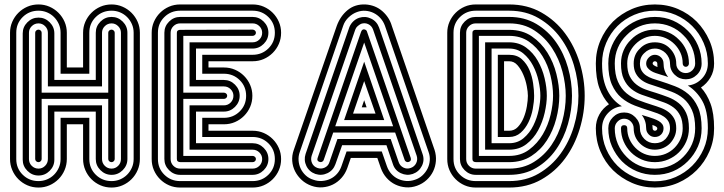

<svg xmlns="http://www.w3.org/2000/svg" viewBox="-20 -714 3250 862"><path d="M25 -567Q25 -593 35 -616Q45 -639 62.5 -656.5Q80 -674 103 -684Q126 -694 153 -694Q179 -694 202 -684Q225 -674 242.5 -656.5Q260 -639 270 -616Q280 -593 280 -567V-411H353V-567Q353 -593 363 -616Q373 -639 390.5 -656.5Q408 -674 431 -684Q454 -694 481 -694Q507 -694 530 -684Q553 -674 570.5 -656.5Q588 -639 598 -616Q608 -593 608 -567V0Q608 26 598 49.5Q588 73 570.5 90.5Q553 108 530 118Q507 128 481 128Q454 128 431 118Q408 108 390.5 90.5Q373 73 363 49.5Q353 26 353 0V-156H280V0Q280 26 270 49.5Q260 73 242.5 90.5Q225 108 202 118Q179 128 153 128Q126 128 103 118Q80 108 62.5 90.5Q45 73 35 49.5Q25 26 25 0ZM53 0Q53 42 82 70.5Q111 99 153 99Q173 99 191 91.5Q209 84 222.5 70.5Q236 57 244 39Q252 21 252 0V-185H381V0Q381 42 410 70.5Q439 99 481 99Q501 99 519 91.5Q537 84 550.5 70.5Q564 57 572 39Q580 21 580 0V-567Q580 -588 572 -606Q564 -624 550.5 -637.5Q537 -651 519 -658.5Q501 -666 481 -666Q439 -666 410 -637.5Q381 -609 381 -567V-383H252V-567Q252 -588 244 -606Q236 -624 222.5 -637.5Q209 -651 191 -658.5Q173 -666 153 -666Q111 -666 82 -637.5Q53 -609 53 -567ZM82 -564Q82 -593 103 -614Q124 -635 153 -635Q182 -635 203 -614Q224 -593 224 -564V-355H410V-567Q410 -596 431 -617Q452 -638 481 -638Q510 -638 531 -617Q552 -596 552 -567V0Q552 29 531 50Q510 71 481 71Q452 71 431 50Q410 29 410 0V-213H224V3Q224 32 203 53Q182 74 153 74Q124 74 103 53Q82 32 82 3ZM110 0Q110 18 122.5 30.5Q135 43 153 43Q170 43 182.5 30.5Q195 18 195 0V-241H438V0Q438 18 450.5 30.5Q463 43 481 43Q498 43 510.5 30.5Q523 18 523 0V-567Q523 -584 510.5 -596.5Q498 -609 481 -609Q463 -609 450.5 -596.5Q438 -584 438 -567V-326H195V-567Q195 -584 182.5 -596.5Q170 -609 153 -609Q135 -609 122.5 -596.5Q110 -584 110 -567ZM138 -567Q138 -573 142.5 -577Q147 -581 153 -581Q158 -581 162.5 -577Q167 -573 167 -567V-298H466V-567Q466 -573 470.5 -577Q475 -581 481 -581Q486 -581 490.5 -577Q495 -573 495 -567V0Q495 6 490.5 10Q486 14 481 14Q475 14 470.5 10Q466 6 466 0V-270H167V0Q167 6 162.5 10Q158 14 153 14Q147 14 142.5 10Q138 6 138 0Z M789 128Q762 128 739 118Q716 108 698.5 90.5Q681 73 671 50Q661 27 661 0V-567Q661 -593 671 -616Q681 -639 698.5 -656.5Q716 -674 739 -684Q762 -694 789 -694H1114Q1141 -694 1164 -684Q1187 -674 1204.5 -656.5Q1222 -639 1232 -616Q1242 -593 1242 -567Q1242 -540 1232 -517Q1222 -494 1204.5 -476.5Q1187 -459 1164 -449Q1141 -439 1114 -439H916V-411H985Q1012 -411 1035 -401Q1058 -391 1075.5 -373.5Q1093 -356 1103 -333Q1113 -310 1113 -284Q1113 -257 1103 -234Q1093 -211 1075.5 -193.5Q1058 -176 1035 -166Q1012 -156 985 -156H916V-127H1114Q1141 -127 1164 -117Q1187 -107 1204.5 -89.5Q1222 -72 1232 -49Q1242 -26 1242 0Q1242 27 1232 50Q1222 73 1204.5 90.5Q1187 108 1164 118Q1141 128 1114 128ZM1114 -468Q1156 -468 1185 -496.5Q1214 -525 1214 -567Q1214 -609 1185 -637.5Q1156 -666 1114 -666H789Q747 -666 718 -637.5Q689 -609 689 -567V0Q689 42 718 70.5Q747 99 789 99H1114Q1156 99 1185 70.5Q1214 42 1214 0Q1214 -42 1185 -70.5Q1156 -99 1114 -99H888V-185H985Q1027 -185 1056 -213.5Q1085 -242 1085 -284Q1085 -326 1056 -354.5Q1027 -383 985 -383H888V-468ZM789 71Q760 71 739 50Q718 29 718 0V-567Q718 -596 739 -617Q760 -638 789 -638H1114Q1143 -638 1164 -617Q1185 -596 1185 -567Q1185 -538 1164 -517Q1143 -496 1114 -496H860V-355H985Q1014 -355 1035 -334Q1056 -313 1056 -284Q1056 -255 1035 -234Q1014 -213 985 -213H860V-71H1114Q1143 -71 1164 -50Q1185 -29 1185 0Q1185 29 1164 50Q1143 71 1114 71ZM1114 -524Q1132 -524 1144.5 -536.5Q1157 -549 1157 -567Q1157 -584 1144.5 -596.5Q1132 -609 1114 -609H789Q771 -609 758.5 -596.5Q746 -584 746 -567V0Q746 18 758.5 30.5Q771 43 789 43H1114Q1132 43 1144.5 30.5Q1157 18 1157 0Q1157 -17 1144.5 -29.5Q1132 -42 1114 -42H831V-241H985Q1003 -241 1015.5 -253.5Q1028 -266 1028 -284Q1028 -301 1015.5 -313.5Q1003 -326 985 -326H831V-524ZM774 -567Q774 -574 778.5 -577Q783 -580 788 -580L1114 -581Q1120 -581 1124.5 -577Q1129 -573 1129 -567Q1129 -561 1124.5 -557Q1120 -553 1114 -553H803V-298H985Q991 -298 995.5 -294Q1000 -290 1000 -284Q1000 -278 995.5 -274Q991 -270 985 -270H803V-14H1114Q1120 -14 1124.5 -10Q1129 -6 1129 0Q1129 6 1124.5 10Q1120 14 1114 14H791Q774 14 774 0Z M1931 -41Q1939 -16 1937 9Q1935 34 1924.5 55.5Q1914 77 1895.5 94Q1877 111 1852 120Q1827 129 1802 127Q1777 125 1755 114.5Q1733 104 1716 85Q1699 66 1690 41L1674 -5H1555L1539 41Q1530 66 1513 85Q1496 104 1474.5 114.5Q1453 125 1428 127Q1403 129 1378 120Q1353 111 1334.5 94Q1316 77 1305 55.5Q1294 34 1292 9Q1290 -16 1299 -41L1492 -598Q1508 -642 1541 -669Q1574 -696 1621 -694Q1666 -691 1697 -663.5Q1728 -636 1739 -598ZM1708 -599Q1701 -618 1688 -632.5Q1675 -647 1658 -655.5Q1641 -664 1621.5 -665.5Q1602 -667 1583 -660Q1563 -653 1545.5 -636.5Q1528 -620 1521 -599L1326 -32Q1319 -13 1320.5 6.5Q1322 26 1330 43Q1338 60 1352.5 73.5Q1367 87 1387 93Q1406 100 1426 98.5Q1446 97 1463 89Q1480 81 1493 66.5Q1506 52 1513 32L1536 -34H1694L1717 32Q1724 52 1737 66.5Q1750 81 1767 89Q1784 97 1803.5 98.5Q1823 100 1843 93Q1862 87 1876.5 73.5Q1891 60 1899.5 43Q1908 26 1909.5 6.5Q1911 -13 1904 -32ZM1615 -264 1626 -232H1604ZM1877 -23Q1887 5 1874 31Q1861 57 1833 67Q1806 76 1779.5 63.5Q1753 51 1744 23L1715 -62H1516L1486 23Q1476 51 1450 63.5Q1424 76 1396 67Q1368 57 1355.5 31Q1343 5 1352 -23L1546 -585Q1551 -602 1563 -615Q1575 -628 1592 -634Q1620 -643 1646 -630.5Q1672 -618 1682 -590ZM1565 -204H1666L1615 -350ZM1655 -581Q1649 -598 1633.5 -605.5Q1618 -613 1601 -607Q1593 -603 1585.5 -596.5Q1578 -590 1575 -581L1379 -14Q1374 3 1381 18.5Q1388 34 1405 40Q1422 46 1438 38.5Q1454 31 1459 14L1495 -90H1734L1770 14Q1776 31 1791.5 38.5Q1807 46 1824 40Q1841 34 1848.5 18.5Q1856 3 1851 -14ZM1615 -437 1705 -175H1525ZM1824 -5Q1828 9 1815 13Q1810 15 1804.5 12.5Q1799 10 1797 5L1754 -119H1476L1433 5Q1431 10 1425.5 12.5Q1420 15 1415 13Q1401 9 1406 -5L1601 -571Q1606 -584 1616 -582Q1626 -580 1628 -571ZM1485 -147H1745L1615 -523Z M2116 128Q2089 128 2066 118Q2043 108 2025.5 90.5Q2008 73 1998 50Q1988 27 1988 0V-567Q1988 -593 1998 -616Q2008 -639 2025.5 -656.5Q2043 -674 2066 -684Q2089 -694 2116 -694H2266Q2347 -694 2410.5 -658Q2474 -622 2517 -564Q2560 -506 2582.5 -432.5Q2605 -359 2605 -284Q2605 -209 2582.5 -135Q2560 -61 2517 -2.5Q2474 56 2410.5 92Q2347 128 2266 128ZM2116 -666Q2074 -666 2045 -637.5Q2016 -609 2016 -567V0Q2016 42 2045 70.5Q2074 99 2116 99H2266Q2341 99 2399 65Q2457 31 2496.5 -23.5Q2536 -78 2556.5 -146.5Q2577 -215 2577 -284Q2577 -353 2556.5 -421.5Q2536 -490 2496.5 -544Q2457 -598 2399 -632Q2341 -666 2266 -666ZM2266 -638Q2335 -638 2388 -606.5Q2441 -575 2476.5 -524.5Q2512 -474 2530 -410.5Q2548 -347 2548 -284Q2548 -221 2530 -157.5Q2512 -94 2476.5 -43Q2441 8 2388 39.5Q2335 71 2266 71H2116Q2087 71 2066 50Q2045 29 2045 0V-567Q2045 -596 2066 -617Q2087 -638 2116 -638ZM2116 -609Q2098 -609 2085.5 -596.5Q2073 -584 2073 -567V0Q2073 18 2085.5 30.5Q2098 43 2116 43H2266Q2329 43 2376.5 13.5Q2424 -16 2456 -63Q2488 -110 2504 -168.5Q2520 -227 2520 -284Q2520 -336 2505 -393Q2490 -450 2458.5 -498Q2427 -546 2379 -577.5Q2331 -609 2266 -609ZM2266 -580Q2325 -580 2367.5 -551Q2410 -522 2437.5 -478Q2465 -434 2478 -382Q2491 -330 2491 -284Q2491 -233 2477 -180Q2463 -127 2435.5 -84Q2408 -41 2365.5 -13.5Q2323 14 2266 14H2118Q2101 14 2101 0V-567Q2101 -574 2105.5 -577Q2110 -580 2115 -580ZM2130 -553V-14H2266Q2318 -14 2355.5 -42Q2393 -70 2417 -111Q2441 -152 2452 -199Q2463 -246 2463 -284Q2463 -327 2451.5 -374.5Q2440 -422 2415.5 -462Q2391 -502 2354 -527.5Q2317 -553 2266 -553ZM2266 -524Q2310 -524 2342 -500.5Q2374 -477 2394.5 -441Q2415 -405 2425 -363Q2435 -321 2435 -284Q2435 -250 2425.5 -208Q2416 -166 2396 -129Q2376 -92 2343.5 -67Q2311 -42 2266 -42H2158V-524ZM2187 -71H2266Q2304 -71 2331 -94Q2358 -117 2374.5 -150.5Q2391 -184 2398.5 -220.5Q2406 -257 2406 -284Q2406 -314 2398 -350.5Q2390 -387 2373 -419.5Q2356 -452 2329.5 -474Q2303 -496 2266 -496H2187ZM2266 -468Q2301 -468 2323 -448Q2345 -428 2357 -399.5Q2369 -371 2373.5 -339.5Q2378 -308 2378 -284Q2378 -258 2372 -225.5Q2366 -193 2352.5 -165Q2339 -137 2317.5 -118Q2296 -99 2266 -99H2215V-468ZM2243 -127H2266Q2289 -127 2305 -144Q2321 -161 2331 -185.5Q2341 -210 2345.5 -237Q2350 -264 2350 -284Q2350 -301 2345 -327.5Q2340 -354 2329.5 -378.5Q2319 -403 2303.5 -421Q2288 -439 2266 -439H2243Z M3186 -429Q3186 -394 3169.5 -366Q3153 -338 3127 -321Q3154 -292 3170 -248.5Q3186 -205 3186 -138Q3186 -83 3165 -34.5Q3144 14 3108 50Q3072 86 3024 107Q2976 128 2920 128Q2865 128 2817 107Q2769 86 2732 50Q2696 14 2675.5 -34.5Q2655 -83 2655 -138Q2655 -172 2671 -200.5Q2687 -229 2714 -246Q2687 -275 2671 -318.5Q2655 -362 2655 -429Q2655 -484 2675.5 -532Q2696 -580 2732 -617Q2769 -653 2817 -673.5Q2865 -694 2920 -694Q2976 -694 3024 -673.5Q3072 -653 3108 -617Q3144 -580 3165 -532Q3186 -484 3186 -429ZM2932 -413Q2931 -418 2931 -429Q2931 -433 2928 -436Q2925 -439 2920 -439Q2916 -439 2913 -436Q2910 -433 2910 -429Q2910 -421 2932 -413ZM2931 -138Q2931 -146 2909 -153Q2909 -149 2909.5 -145.5Q2910 -142 2910 -138Q2910 -133 2913 -130Q2916 -127 2920 -127Q2925 -127 2928 -130Q2931 -133 2931 -138ZM3158 -429Q3158 -478 3139 -521.5Q3120 -565 3088 -597Q3056 -629 3013 -647.5Q2970 -666 2920 -666Q2871 -666 2827.5 -647.5Q2784 -629 2752 -597Q2720 -565 2701.5 -521.5Q2683 -478 2683 -429Q2683 -389 2689.5 -359Q2696 -329 2708 -306Q2720 -283 2736 -266Q2752 -249 2772 -237Q2734 -233 2708.5 -205Q2683 -177 2683 -138Q2683 -88 2701.5 -45Q2720 -2 2752 30Q2784 62 2827.5 81Q2871 100 2920 100Q2970 100 3013 81Q3056 62 3088 30Q3120 -2 3139 -45Q3158 -88 3158 -138Q3158 -217 3133 -261Q3108 -305 3068 -330Q3106 -334 3132 -362Q3158 -390 3158 -429ZM2980 -368Q2972 -371 2964.5 -373.5Q2957 -376 2949 -378Q2936 -382 2924 -386Q2912 -390 2902.5 -396Q2893 -402 2887 -410Q2881 -418 2881 -429Q2881 -444 2893 -456Q2905 -468 2920 -468Q2936 -468 2948 -456Q2959 -445 2959 -429Q2959 -395 2980 -368ZM2891 -189Q2904 -185 2916 -180.5Q2928 -176 2937.5 -170.5Q2947 -165 2953 -157Q2959 -149 2959 -138Q2959 -121 2948 -110Q2937 -99 2920 -99Q2904 -99 2893 -110Q2881 -122 2881 -138Q2881 -173 2861 -198ZM3130 -429Q3130 -399 3109 -378.5Q3088 -358 3059 -358Q3030 -358 3009 -378.5Q2988 -399 2988 -429Q2988 -443 2982.5 -455Q2977 -467 2968 -476Q2959 -485 2946.5 -490.5Q2934 -496 2920 -496Q2893 -496 2873 -476Q2853 -458 2853 -429Q2853 -410 2860.5 -397Q2868 -384 2880.5 -375.5Q2893 -367 2908.5 -361.5Q2924 -356 2941 -351Q2976 -340 3010 -327Q3044 -314 3070.5 -291.5Q3097 -269 3113.5 -232.5Q3130 -196 3130 -138Q3130 -94 3113.5 -56.5Q3097 -19 3068 10Q3039 39 3001.5 55Q2964 71 2920 71Q2877 71 2839 55Q2801 39 2772 10Q2744 -19 2727.5 -56.5Q2711 -94 2711 -138Q2711 -167 2732 -188Q2753 -209 2782 -209Q2811 -209 2832 -188Q2853 -167 2853 -138Q2853 -110 2873 -90Q2892 -71 2920 -71Q2949 -71 2968 -90Q2977 -100 2982.5 -112Q2988 -124 2988 -138Q2988 -157 2980.5 -169.5Q2973 -182 2960.5 -190.5Q2948 -199 2932 -205Q2916 -211 2900 -216Q2864 -227 2830 -240Q2796 -253 2769.5 -275.5Q2743 -298 2727 -334.5Q2711 -371 2711 -429Q2711 -472 2727.5 -510Q2744 -548 2772 -576Q2801 -605 2839 -621.5Q2877 -638 2920 -638Q2964 -638 3001.5 -621.5Q3039 -605 3068 -576Q3097 -548 3113.5 -510Q3130 -472 3130 -429ZM3101 -429Q3101 -467 3087 -499.5Q3073 -532 3048 -556Q3024 -581 2991 -595Q2958 -609 2920 -609Q2882 -609 2849.5 -595Q2817 -581 2793 -556Q2768 -532 2754 -499.5Q2740 -467 2740 -429Q2740 -379 2754.5 -347Q2769 -315 2792.5 -295.5Q2816 -276 2846 -264.5Q2876 -253 2908 -243Q2928 -237 2947.5 -229.5Q2967 -222 2982 -210.5Q2997 -199 3006.5 -182Q3016 -165 3016 -138Q3016 -118 3008.5 -101Q3001 -84 2988 -70Q2975 -57 2957.5 -49.5Q2940 -42 2920 -42Q2900 -42 2883 -49.5Q2866 -57 2853 -70Q2825 -98 2825 -138Q2825 -155 2812.5 -168Q2800 -181 2782 -181Q2765 -181 2752.5 -168Q2740 -155 2740 -138Q2740 -100 2754 -67.5Q2768 -35 2793 -10Q2817 15 2849.5 29Q2882 43 2920 43Q2958 43 2991 29Q3024 15 3048 -10Q3073 -35 3087 -67.5Q3101 -100 3101 -138Q3101 -188 3086.5 -220Q3072 -252 3048.5 -271.5Q3025 -291 2994.5 -302.5Q2964 -314 2933 -324Q2913 -330 2893.5 -337Q2874 -344 2859 -355.5Q2844 -367 2834.5 -384.5Q2825 -402 2825 -429Q2825 -470 2853 -496Q2879 -524 2920 -524Q2962 -524 2988 -496Q3001 -483 3008.5 -466Q3016 -449 3016 -429Q3016 -411 3028.5 -398.5Q3041 -386 3059 -386Q3076 -386 3088.5 -398.5Q3101 -411 3101 -429ZM3073 -429Q3073 -423 3069 -418.5Q3065 -414 3059 -414Q3053 -414 3049 -418.5Q3045 -423 3045 -429Q3045 -455 3035 -477Q3025 -499 3008 -516Q2991 -533 2968.5 -543Q2946 -553 2920 -553Q2894 -553 2872 -543Q2850 -533 2833 -516Q2816 -499 2806 -477Q2796 -455 2796 -429Q2796 -394 2807 -372Q2818 -350 2836 -335.5Q2854 -321 2877.5 -312.5Q2901 -304 2925 -297Q2953 -288 2979.5 -278Q3006 -268 3027 -251Q3048 -234 3060.5 -207Q3073 -180 3073 -138Q3073 -106 3061 -78.5Q3049 -51 3028 -30Q3008 -10 2980 2Q2952 14 2920 14Q2888 14 2860.5 2Q2833 -10 2813 -30Q2792 -51 2780 -78.5Q2768 -106 2768 -138Q2768 -152 2782 -152Q2796 -152 2796 -138Q2796 -112 2806 -89.5Q2816 -67 2833 -50Q2850 -33 2872 -23.5Q2894 -14 2920 -14Q2946 -14 2968.5 -23.5Q2991 -33 3008 -50Q3025 -67 3035 -89.5Q3045 -112 3045 -138Q3045 -172 3034 -194.5Q3023 -217 3004.5 -231Q2986 -245 2963 -253.5Q2940 -262 2916 -270Q2888 -279 2861.5 -288.5Q2835 -298 2814 -315Q2793 -332 2780.5 -359Q2768 -386 2768 -429Q2768 -461 2780 -488.5Q2792 -516 2813 -536Q2833 -557 2860.5 -569Q2888 -581 2920 -581Q2952 -581 2980 -569Q3008 -557 3028 -536Q3049 -516 3061 -488.5Q3073 -461 3073 -429Z"/></svg>

Font: Zschusch
Style: Regular
Weight: 400
Designer: Peter Wiegel
Foundry: Peter Wiegel